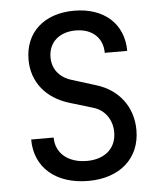

<svg xmlns="http://www.w3.org/2000/svg" viewBox="-53 -786 706 843"><g transform="rotate(-5 300.0 -365.0)"><path d="M303 10C442 10 532 -70 532 -194C532 -296 472 -375 375 -405L269 -438C215 -454 184 -493 184 -545C184 -610 231 -653 304 -653C377 -653 423 -610 423 -544H522C522 -663 437 -740 305 -740C172 -740 87 -663 87 -543C87 -445 147 -370 249 -339L352 -308C403 -293 434 -248 434 -193C434 -123 384 -78 304 -78C221 -78 167 -124 167 -193H68C68 -69 160 10 303 10Z"/></g></svg>

Font: Tekne LDO Medium
Style: Regular
Weight: 500
Monospace: yes
Designer: Alessio Laiso, Mario Rullo, Paolo Rosset
Foundry: Alessio Laiso
Version: Version 1.000;hotconv 1.0.109;makeotfexe 2.5.65596